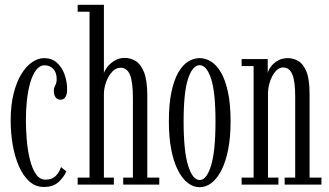

<svg xmlns="http://www.w3.org/2000/svg" viewBox="-20 -770 1374 801"><path d="M163 10Q128 10 102 -13.5Q76 -37 58.8 -76.8Q41.5 -116.5 33 -165.8Q24.5 -215 24.5 -266.5Q24.5 -331 36.8 -379.8Q49 -428.5 69.2 -461.2Q89.5 -494 114.2 -510.8Q139 -527.5 164 -527.5Q196 -527.5 217.2 -508.5Q238.5 -489.5 249.2 -459.8Q260 -430 260 -397Q260 -376.5 253 -365.2Q246 -354 232.5 -354Q219 -354 211.8 -364.2Q204.5 -374.5 204.5 -390Q204.5 -401 207.5 -407.5Q210.5 -414 213.5 -421Q216.5 -428 216.5 -439.5Q216.5 -467 202.5 -482.2Q188.5 -497.5 166.5 -497.5Q145.5 -497.5 130.5 -477.5Q115.5 -457.5 106 -424.5Q96.5 -391.5 92.2 -351Q88 -310.5 88 -269.5Q88 -228.5 91.8 -185Q95.5 -141.5 104.8 -104.2Q114 -67 129.8 -43.8Q145.5 -20.5 170 -20.5Q197 -20.5 212 -35.5Q227 -50.5 234.5 -73L256.5 -55Q248 -33 225.2 -11.5Q202.5 10 163 10Z M304 0V-29H353.5V-721H304V-750H413.5V-464Q415 -473 426 -488.2Q437 -503.5 456.2 -516Q475.5 -528.5 500.5 -528.5Q524 -528.5 545.5 -515.8Q567 -503 580.8 -469Q594.5 -435 594.5 -370V-29H644.5V0H494V-29H534.5V-359Q534.5 -428.5 522.2 -458Q510 -487.5 482.5 -487.5Q464.5 -487.5 449 -471.5Q433.5 -455.5 424 -431.2Q414.5 -407 413.5 -381V-29H455V0Z M813 11Q786 11 762.8 -7.2Q739.5 -25.5 721.8 -60.8Q704 -96 694.2 -147Q684.5 -198 684.5 -263.5Q684.5 -335 695 -385.2Q705.5 -435.5 723.5 -467Q741.5 -498.5 764.5 -513Q787.5 -527.5 813 -527.5Q838 -527.5 861 -513Q884 -498.5 902.2 -467Q920.5 -435.5 931.2 -385.2Q942 -335 942 -263.5Q942 -198 932 -147Q922 -96 904.2 -60.8Q886.5 -25.5 863 -7.2Q839.5 11 813 11ZM813 -19Q842 -19 860.5 -79.2Q879 -139.5 879 -263.5Q879 -386 860.5 -442Q842 -498 813 -498Q783.5 -498 764.8 -442Q746 -386 746 -263.5Q746 -139.5 764.8 -79.2Q783.5 -19 813 -19Z M988 0V-29H1038V-494.5H988V-523.5H1097V-465.5Q1100 -479 1111.2 -493.5Q1122.5 -508 1140.2 -517.8Q1158 -527.5 1181 -527.5Q1202 -527.5 1222.8 -516.5Q1243.5 -505.5 1257.5 -473.5Q1271.5 -441.5 1271.5 -377.5V-29H1321V0H1167.5V-29H1211.5V-367.5Q1211.5 -432.5 1199.2 -460.5Q1187 -488.5 1161 -488.5Q1147.5 -488.5 1136 -478.5Q1124.5 -468.5 1116 -452.5Q1107.5 -436.5 1102.8 -417.8Q1098 -399 1098 -381.5V-29H1141.5V0Z"/></svg>

Font: Imbue 24pt Light
Style: Regular
Weight: 300
Designer: Tyler Finck
Foundry: Etcetera Type Company
Version: Version 1.102